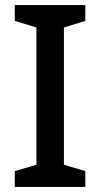

<svg xmlns="http://www.w3.org/2000/svg" viewBox="-20 -734 394 754"><path d="M315 0V-62L231 -87V-626L315 -652V-714H38V-652L123 -626V-87L38 -62V0Z"/></svg>

Font: Noto Sans Gujarati UI Medium
Style: Regular
Weight: 500
Designer: Jelle Bosma - Monotype Design Team, Universal Thirst
Foundry: Monotype Imaging Inc.
Version: Version 2.106